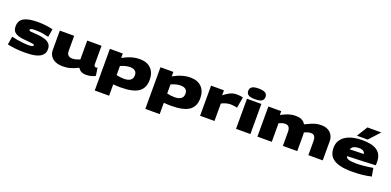

<svg xmlns="http://www.w3.org/2000/svg" viewBox="5 -1929 6676 3278"><g transform="rotate(20 3343.0 -290.0)"><path d="M31 -22 56 -171Q96 -161 151.5 -151.5Q207 -142 264 -136Q321 -130 363 -130Q406 -130 430 -137.5Q454 -145 454 -159Q454 -174 422.5 -179.5Q391 -185 340.5 -188Q290 -191 234 -199Q144 -211 96.5 -246Q49 -281 49 -356Q49 -464 131 -510.5Q213 -557 385 -557Q472 -557 538.5 -547.5Q605 -538 659 -525L634 -379Q590 -390 530 -401Q470 -412 380 -412Q340 -412 317 -405Q294 -398 294 -383Q294 -362 332 -360Q370 -358 456 -351Q529 -345 585 -327Q641 -309 672 -273.5Q703 -238 703 -180Q703 -128 681.5 -94Q660 -60 623 -39Q586 -18 539 -7.5Q492 3 441 6.5Q390 10 342 10Q264 10 184 2Q104 -6 31 -22Z M1035 10Q919 10 851.5 -46Q784 -102 784 -195V-547H1045V-276Q1045 -221 1071 -196Q1097 -171 1144 -171Q1179 -171 1208.5 -178.5Q1238 -186 1282 -203V-547H1542V-211Q1542 -187 1553 -176.5Q1564 -166 1579 -166Q1594 -166 1606 -172L1627 -32Q1602 -14 1555.5 -2Q1509 10 1466 10Q1407 10 1372.5 -8.5Q1338 -27 1315 -65Q1244 -29 1179 -9.5Q1114 10 1035 10Z M1694 210V-547H1928V-466Q2012 -513 2087.5 -535Q2163 -557 2238 -557Q2368 -557 2441 -484Q2514 -411 2514 -280Q2514 -129 2412 -59.5Q2310 10 2088 10Q2024 10 1955 4V210ZM2091 -148Q2250 -148 2250 -268Q2250 -319 2218 -345.5Q2186 -372 2127 -372Q2089 -372 2046.5 -362Q2004 -352 1955 -330V-165Q1988 -157 2023 -152.5Q2058 -148 2091 -148Z M2613 210V-547H2847V-466Q2931 -513 3006.5 -535Q3082 -557 3157 -557Q3287 -557 3360 -484Q3433 -411 3433 -280Q3433 -129 3331 -59.5Q3229 10 3007 10Q2943 10 2874 4V210ZM3010 -148Q3169 -148 3169 -268Q3169 -319 3137 -345.5Q3105 -372 3046 -372Q3008 -372 2965.5 -362Q2923 -352 2874 -330V-165Q2907 -157 2942 -152.5Q2977 -148 3010 -148Z M3766 -547V-457Q3814 -494 3851.5 -516Q3889 -538 3924.5 -547.5Q3960 -557 4003 -557Q4029 -557 4056.5 -553.5Q4084 -550 4112 -544L4077 -345Q4045 -352 4016.5 -356.5Q3988 -361 3959 -361Q3923 -361 3882 -351.5Q3841 -342 3793 -317V0H3532V-547Z M4315 -585Q4230 -585 4194 -609.5Q4158 -634 4158 -682Q4158 -730 4194 -754.5Q4230 -779 4315 -779Q4401 -779 4436.5 -754.5Q4472 -730 4472 -682Q4472 -634 4436.5 -609.5Q4401 -585 4315 -585ZM4185 0V-547H4446V0Z M4573 0V-547H4807V-478Q4879 -517 4940 -537Q5001 -557 5061 -557Q5137 -557 5180 -535.5Q5223 -514 5249 -469Q5310 -500 5357 -519.5Q5404 -539 5446 -548Q5488 -557 5536 -557Q5608 -557 5658 -529Q5708 -501 5734 -454Q5760 -407 5760 -349V0H5499V-256Q5499 -307 5480 -338.5Q5461 -370 5411 -370Q5382 -370 5354 -361Q5326 -352 5294 -339Q5296 -325 5296.5 -311.5Q5297 -298 5297 -285V0H5036V-256Q5036 -305 5016 -336.5Q4996 -368 4945 -368Q4918 -368 4891 -360Q4864 -352 4834 -338V0Z M6284 10Q6156 10 6060.5 -15.5Q5965 -41 5912 -100.5Q5859 -160 5859 -264Q5859 -343 5893.5 -399Q5928 -455 5987.5 -490Q6047 -525 6122 -541Q6197 -557 6278 -557Q6461 -557 6551 -493Q6641 -429 6641 -292Q6641 -280 6641 -262.5Q6641 -245 6639 -231Q6558 -227 6433 -221Q6308 -215 6128 -211Q6127 -209 6127 -205Q6128 -177 6172 -161Q6216 -145 6312 -145Q6374 -145 6451.5 -152.5Q6529 -160 6616 -175L6642 -27Q6558 -8 6473 1Q6388 10 6284 10ZM6129 -335Q6202 -337 6270.5 -339Q6339 -341 6382 -342Q6377 -374 6350.5 -392Q6324 -410 6265 -410Q6216 -410 6179.5 -392.5Q6143 -375 6129 -335ZM6164 -596 6285 -790H6537L6359 -596Z"/></g></svg>

Font: Georama Extra Expanded ExtraBold
Style: Regular
Weight: 800
Width: 8
Designer: Jean-Baptiste Levee
Foundry: Production Type
Version: Version 1.000